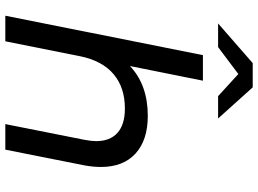

<svg xmlns="http://www.w3.org/2000/svg" viewBox="-144 -825 969 721"><g transform="rotate(90 340.5 -464.5)"><path d="M607 -359Q607 -330 601 -297L542 0H446L505 -297Q510 -324 510 -341Q510 -393 479 -421Q448 -449 387 -449Q309 -449 258.5 -406.5Q208 -364 191 -280L135 0H39L187 -742H283L228 -468Q299 -535 415 -535Q506 -535 556.5 -489Q607 -443 607 -359ZM341 -799 258 -875 157 -799H68L217 -929H308L425 -799Z"/></g></svg>

Font: Idrija
Style: Italic
Weight: 500
Italic angle: -11.3°
Designer: Julieta Ulanovsky
Foundry: Julieta Ulanovsky
Version: Version 7.200